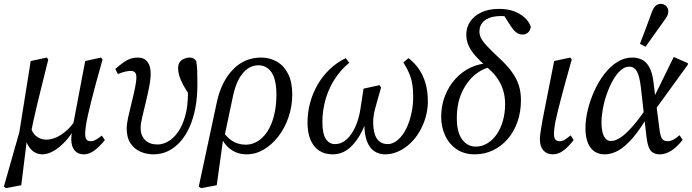

<svg xmlns="http://www.w3.org/2000/svg" viewBox="-36 -786 3581 994"><path d="M-5 188 -16 180 64 -101 123 -470 206 -488 214 -478Q195 -400 180.5 -343Q166 -286 156 -243.5Q146 -201 138.5 -167.5Q131 -134 125 -103L106 -84L74 173ZM184 13Q159 13 139.5 0Q120 -13 107.5 -37Q95 -61 90 -94L119 -143Q128 -100 151 -81.5Q174 -63 203 -63Q228 -63 253.5 -74Q279 -85 305 -107Q331 -129 354 -163L365 -136H358Q333 -87 302 -54Q271 -21 240.5 -4Q210 13 184 13ZM398 13Q367 13 350 -7.5Q333 -28 333 -65Q333 -81 336.5 -104.5Q340 -128 343 -144L345 -153L405 -470L487 -488L495 -478L461 -356Q446 -301 435.5 -258.5Q425 -216 418 -184.5Q411 -153 408 -130.5Q405 -108 405 -93Q405 -73 411.5 -64Q418 -55 434 -55Q447 -55 461 -63Q475 -71 491 -84L507 -61Q479 -26 452 -6.5Q425 13 398 13Z M758 13Q723 13 691.5 -0.5Q660 -14 640 -43.5Q620 -73 620 -121Q620 -144 627.5 -179Q635 -214 645 -253Q655 -292 662.5 -328Q670 -364 670 -388Q670 -403 662.5 -411Q655 -419 641 -419Q630 -419 614 -415.5Q598 -412 574 -403L561 -429Q601 -464 625 -476Q649 -488 677 -488Q710 -488 727 -466.5Q744 -445 744 -406Q744 -375 736 -334.5Q728 -294 718 -253.5Q708 -213 700 -178.5Q692 -144 692 -123Q692 -84 715.5 -61Q739 -38 779 -38Q807 -38 835 -54Q863 -70 886 -103Q909 -136 923 -186Q937 -236 937 -304Q937 -324 936 -342Q935 -360 933 -382L960 -347L956 -278Q928 -317 913 -345Q898 -373 892 -394Q886 -415 886 -433Q886 -462 905 -475Q924 -488 946 -488Q958 -488 966.5 -483Q975 -478 980 -469Q984 -446 985 -420Q986 -394 986 -350Q986 -284 975.5 -228Q965 -172 945 -127.5Q925 -83 896.5 -51.5Q868 -20 833.5 -3.5Q799 13 758 13Z M1005 188 993 180 1087 -259Q1110 -364 1170 -426Q1230 -488 1315 -488Q1361 -488 1397.5 -467Q1434 -446 1455.5 -403.5Q1477 -361 1477 -298Q1477 -235 1457.5 -178.5Q1438 -122 1404.5 -79Q1371 -36 1329 -11.5Q1287 13 1241 13Q1189 13 1151.5 -18Q1114 -49 1099 -104L1109 -122Q1130 -81 1162.5 -59Q1195 -37 1236 -37Q1264 -37 1288.5 -49.5Q1313 -62 1333 -85Q1353 -108 1366.5 -139.5Q1380 -171 1387.5 -210.5Q1395 -250 1395 -295Q1395 -374 1370 -411Q1345 -448 1301 -448Q1271 -448 1245.5 -430Q1220 -412 1201 -377.5Q1182 -343 1171 -292L1126 -79L1121 -78L1086 173Z M1686 13Q1644 13 1615 -7Q1586 -27 1571 -63.5Q1556 -100 1556 -151Q1556 -204 1569.5 -254Q1583 -304 1608.5 -348Q1634 -392 1671 -427.5Q1708 -463 1754 -485L1772 -461Q1725 -422 1694 -372Q1663 -322 1648 -266.5Q1633 -211 1633 -154Q1633 -95 1650.5 -67.5Q1668 -40 1698 -40Q1731 -40 1757.5 -63.5Q1784 -87 1802.5 -127Q1821 -167 1829 -216L1846 -327L1928 -345L1937 -334L1905 -220Q1901 -204 1898.5 -186.5Q1896 -169 1896 -155Q1896 -116 1904.5 -90.5Q1913 -65 1930 -52.5Q1947 -40 1971 -40Q1992 -40 2012 -53Q2032 -66 2048.5 -89Q2065 -112 2077 -142.5Q2089 -173 2096 -209.5Q2103 -246 2103 -286Q2103 -343 2091.5 -381Q2080 -419 2052 -463L2079 -485Q2110 -461 2132 -429.5Q2154 -398 2166.5 -356.5Q2179 -315 2179 -261Q2179 -219 2167.5 -179Q2156 -139 2135.5 -104Q2115 -69 2087 -43Q2059 -17 2026 -2Q1993 13 1958 13Q1925 13 1900.5 -4Q1876 -21 1863 -57Q1850 -93 1850 -148L1856 -149Q1831 -80 1788 -33.5Q1745 13 1686 13Z M2422 13Q2367 13 2328 -13.5Q2289 -40 2268.5 -84.5Q2248 -129 2248 -181Q2248 -240 2268 -290.5Q2288 -341 2322.5 -378.5Q2357 -416 2402 -437Q2447 -458 2497 -458V-464L2528 -441Q2482 -441 2436 -409Q2390 -377 2359.5 -317Q2329 -257 2329 -174Q2329 -101 2356.5 -64Q2384 -27 2427 -27Q2459 -27 2487 -44Q2515 -61 2535.5 -90.5Q2556 -120 2567.5 -160.5Q2579 -201 2579 -247Q2579 -284 2569.5 -316.5Q2560 -349 2541 -377.5Q2522 -406 2493 -431Q2450 -469 2424.5 -498Q2399 -527 2388.5 -553Q2378 -579 2378 -607Q2378 -644 2398 -674Q2418 -704 2456 -722Q2494 -740 2548 -740Q2591 -740 2624 -728Q2657 -716 2679.5 -695.5Q2702 -675 2712 -649Q2710 -628 2697.5 -617.5Q2685 -607 2670 -607Q2651 -607 2637 -618Q2623 -629 2610 -648L2561 -725L2621 -713L2649 -672Q2633 -685 2618 -691.5Q2603 -698 2589 -700.5Q2575 -703 2560 -703Q2521 -703 2495.5 -692.5Q2470 -682 2458 -664Q2446 -646 2446 -622Q2446 -607 2453.5 -590.5Q2461 -574 2484 -549Q2507 -524 2551 -483Q2590 -447 2614.5 -413Q2639 -379 2650 -344Q2661 -309 2661 -268Q2661 -207 2643 -155.5Q2625 -104 2592.5 -66.5Q2560 -29 2516.5 -8Q2473 13 2422 13Z M2826 13Q2795 13 2777 -7.5Q2759 -28 2759 -65Q2759 -73 2760 -83.5Q2761 -94 2764 -113Q2767 -132 2772.5 -163Q2778 -194 2788 -243L2833 -470L2916 -488L2924 -478L2890 -356Q2878 -312 2868.5 -276Q2859 -240 2852 -211.5Q2845 -183 2840.5 -161Q2836 -139 2834 -122Q2832 -105 2832 -93Q2832 -73 2839 -64Q2846 -55 2862 -55Q2876 -55 2889 -63.5Q2902 -72 2918 -85L2934 -61Q2906 -25 2880 -6Q2854 13 2826 13Z M3096 13Q3047 13 3021 -22Q2995 -57 2995 -122Q2995 -167 3007 -217Q3019 -267 3041 -315.5Q3063 -364 3093 -403Q3123 -442 3159.5 -465Q3196 -488 3237 -488Q3267 -488 3289.5 -476Q3312 -464 3326.5 -436.5Q3341 -409 3347 -362L3358 -272L3361 -250L3377 -125Q3382 -82 3391 -68.5Q3400 -55 3420 -55Q3434 -55 3449 -62.5Q3464 -70 3482 -86L3498 -62Q3469 -25 3439.5 -6Q3410 13 3380 13Q3358 13 3344 4Q3330 -5 3322.5 -24.5Q3315 -44 3311 -76L3282 -332Q3275 -394 3260.5 -417.5Q3246 -441 3222 -441Q3198 -441 3176.5 -421.5Q3155 -402 3137 -370Q3119 -338 3105.5 -299.5Q3092 -261 3085 -222.5Q3078 -184 3078 -153Q3078 -104 3091 -80Q3104 -56 3127 -56Q3150 -56 3178 -75Q3206 -94 3240.5 -133.5Q3275 -173 3315 -233L3334 -201H3328Q3280 -118 3239 -71Q3198 -24 3163 -5.5Q3128 13 3096 13ZM3351 -211 3344 -271 3452 -491 3525 -459V-451ZM3277 -559Q3293 -601 3309 -643Q3325 -685 3340 -727Q3346 -742 3353 -750.5Q3360 -759 3368 -762.5Q3376 -766 3384 -766Q3402 -766 3413 -754.5Q3424 -743 3424 -729Q3424 -716 3419 -705Q3414 -694 3400 -676Q3377 -643 3353 -610Q3329 -577 3306 -544Z"/></svg>

Font: Source Serif 4
Style: Italic
Weight: 400
Italic angle: -12°
Designer: Frank Grießhammer
Foundry: Adobe Systems Incorporated
Version: Version 4.004;hotconv 1.0.116;makeotfexe 2.5.65601